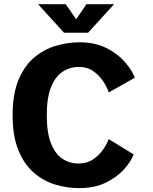

<svg xmlns="http://www.w3.org/2000/svg" viewBox="-20 -914 750 944"><path d="M369 11Q309.5 11 251.5 -6.5Q193.5 -24 146.2 -65Q99 -106 70.5 -175.2Q42 -244.5 42 -348Q42 -451.5 70.8 -520.8Q99.5 -590 147.2 -630.5Q195 -671 253.5 -688.5Q312 -706 371.5 -706Q447 -706 502.8 -678Q558.5 -650 593.8 -609.5Q629 -569 643 -532L514.5 -459.5Q507 -484 488 -513.2Q469 -542.5 439.2 -563.8Q409.5 -585 368.5 -585Q324 -585 288 -561.5Q252 -538 231 -485.8Q210 -433.5 210 -348Q210 -262 230.5 -209.8Q251 -157.5 286.5 -133.8Q322 -110 366.5 -110Q407.5 -110 437.8 -130.5Q468 -151 487.2 -179.2Q506.5 -207.5 514.5 -230L637 -155Q624.5 -120.5 590.2 -82Q556 -43.5 500.5 -16.2Q445 11 369 11ZM541 -893.5 413 -753H295L167 -893.5H303L354.5 -819.5L405 -893.5Z"/></svg>

Font: League Mono
Style: Bold
Weight: 700
Width: 6
Designer: Tyler Finck
Foundry: The League of Moveable Type / Tyler Finck
Version: Version 2.300;RELEASE